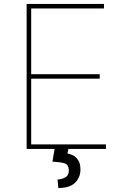

<svg xmlns="http://www.w3.org/2000/svg" viewBox="-20 -747 624 963"><path d="M113.6 0V-727.3H501.4V-704.5H136.4V-375H480.1V-352.3H136.4V-22.7H511.4V0ZM254.3 -2.8H323.9L318.2 22.7Q331 24.9 346.2 32.3Q361.5 39.8 372.5 57Q383.5 74.2 383.5 105.1Q382.8 143.1 356.4 169.6Q329.9 196 272.7 196L268.5 153.4Q289.4 152.7 307.5 142.6Q325.6 132.5 325.3 106.5Q323.9 79.2 305 72.6Q286.2 66.1 242.9 63.9Z"/></svg>

Font: Inter UI Thin
Style: Regular
Weight: 100
Designer: Rasmus Andersson
Foundry: rsms
Version: 3.2;8d6f07862